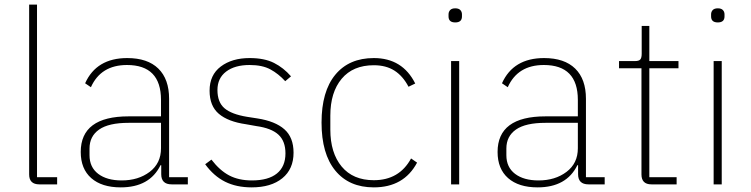

<svg xmlns="http://www.w3.org/2000/svg" viewBox="-20 -797 3246 830"><path d="M150 0Q106 0 106 -43V-777H140V-31H227V0Z M329 -140Q329 -294 536 -294H676V-365Q676 -516 529 -516Q416 -516 373 -420L348 -437Q397 -546 530 -546Q618 -546 664.5 -500.5Q711 -455 711 -370V-31H792V0H722Q677 0 677 -44V-83H674Q627 13 502 13Q420 13 374.5 -27Q329 -67 329 -140ZM676 -156V-266H536Q450 -266 408.5 -237Q367 -208 367 -155V-126Q367 -74 404.5 -45.5Q442 -17 506 -17Q578 -17 627 -54Q676 -91 676 -156Z M867 -87 894 -107Q930 -60 971 -38.5Q1012 -17 1069 -17Q1140 -17 1177 -47Q1214 -77 1214 -134Q1214 -187 1183.5 -215Q1153 -243 1088 -252L1043 -260Q966 -271 926 -305Q886 -339 886 -405Q886 -473 934.5 -509.5Q983 -546 1059 -546Q1123 -546 1164.5 -525Q1206 -504 1238 -467L1213 -446Q1184 -478 1149 -497Q1114 -516 1059 -516Q995 -516 957.5 -487.5Q920 -459 920 -408Q920 -355 950.5 -329Q981 -303 1048 -292L1093 -285Q1170 -273 1209.5 -238Q1249 -203 1249 -137Q1249 -66 1200.5 -26.5Q1152 13 1068 13Q1002 13 953 -11.5Q904 -36 867 -87Z M1370 -267Q1370 -402 1429.5 -474Q1489 -546 1596 -546Q1720 -546 1775 -436L1746 -422Q1722 -468 1685.5 -491.5Q1649 -515 1596 -515Q1506 -515 1457 -456.5Q1408 -398 1408 -297V-237Q1408 -136 1457 -77Q1506 -18 1596 -18Q1706 -18 1757 -112L1783 -94Q1726 13 1596 13Q1489 13 1429.5 -59.5Q1370 -132 1370 -267Z M1919 -726V-735Q1919 -746 1926 -753.5Q1933 -761 1948 -761Q1963 -761 1970 -753.5Q1977 -746 1977 -735V-726Q1977 -700 1948 -700Q1919 -700 1919 -726ZM1965 0H1930V-533H1965Z M2131 -140Q2131 -294 2338 -294H2478V-365Q2478 -516 2331 -516Q2218 -516 2175 -420L2150 -437Q2199 -546 2332 -546Q2420 -546 2466.5 -500.5Q2513 -455 2513 -370V-31H2594V0H2524Q2479 0 2479 -44V-83H2476Q2429 13 2304 13Q2222 13 2176.5 -27Q2131 -67 2131 -140ZM2478 -156V-266H2338Q2252 -266 2210.5 -237Q2169 -208 2169 -155V-126Q2169 -74 2206.5 -45.5Q2244 -17 2308 -17Q2380 -17 2429 -54Q2478 -91 2478 -156Z M2796 0Q2753 0 2753 -43V-502H2656V-533H2725Q2742 -533 2748 -540Q2754 -547 2754 -565V-685H2787V-533H2913V-502H2787V-31H2905V0Z M3054 -726V-735Q3054 -746 3061 -753.5Q3068 -761 3083 -761Q3098 -761 3105 -753.5Q3112 -746 3112 -735V-726Q3112 -700 3083 -700Q3054 -700 3054 -726ZM3100 0H3065V-533H3100Z"/></svg>

Font: IBM Plex Sans JP ExtraLight
Style: Regular
Weight: 200
Designer: Mike Abbink; Paul van der Laan; Pieter van Rosmalen; Wujin Sim; Yejin Wi; Jinhee Kim; Boomi Park; Yona Kim; Kichan Ma
Foundry: Sandoll Inc.
Version: Version 1.001